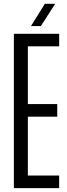

<svg xmlns="http://www.w3.org/2000/svg" viewBox="-20 -975 349 995"><path d="M51.9 0V-800H286.6V-734.8H124.4V-435.6H276.6V-370.4H124.4V-65.2H286.6V0ZM140.5 -840 212.5 -955.2H266L191.8 -840Z"/></svg>

Font: Big Shoulders Display SC Thin
Style: Regular
Weight: 100
Designer: Patric King
Foundry: XO Type Co
Version: Version 2.002